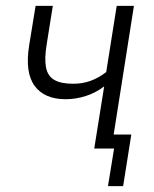

<svg xmlns="http://www.w3.org/2000/svg" viewBox="-20 -509 529 658"><path d="M350 129 371 0H305L313 -48H430L402 129ZM303 0 337 -213Q310 -192 275.5 -180.5Q241 -169 205 -169Q132 -169 98.5 -215Q65 -261 80 -354L102 -489H161L140 -357Q132 -309 137.5 -279Q143 -249 165.5 -235.5Q188 -222 231 -222Q263 -222 290.5 -232Q318 -242 344 -262L380 -489H439L362 0Z"/></svg>

Font: Nunito Sans 10pt Condensed Light
Style: Italic
Weight: 300
Width: 3
Italic angle: -9°
Designer: Vernon Adams
Foundry: Vernon Adams
Version: Version 3.101;gftools[0.9.27]